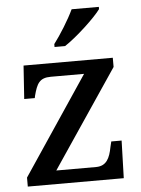

<svg xmlns="http://www.w3.org/2000/svg" viewBox="-54 -809 624 851"><g transform="rotate(-5 258.0 -383.0)"><path d="M207 -619V-606H254C309 -642 393 -721 418 -756V-766H297C276 -721 236 -657 207 -619ZM35 0H462L467 -167H421L415 -142C406 -95 391 -60 344 -60H167L460 -495V-536H63L53 -388H100L102 -398C116 -451 128 -476 179 -476H327L35 -40Z"/></g></svg>

Font: Noto Serif Telugu Medium
Style: Regular
Weight: 500
Designer: Jelle Bosma - Monotype Design Team
Foundry: Monotype Imaging Inc.
Version: Version 2.005